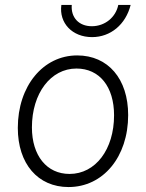

<svg xmlns="http://www.w3.org/2000/svg" viewBox="-20 -740 591 776"><path d="M257 16C397 16 498 -106 498 -275C498 -421 417 -516 292 -516C154 -516 52 -392 52 -223C52 -78 133 16 257 16ZM261 -37C169 -37 109 -111 109 -225C109 -363 185 -463 289 -463C382 -463 441 -390 441 -274C441 -136 366 -37 261 -37ZM352 -590C427 -590 488 -641 508 -720H458C448 -670 404 -634 351 -634C299 -634 266 -669 270 -720H228C218 -647 272 -590 352 -590Z"/></svg>

Font: Uncut Sans Light Italic
Style: Regular
Weight: 300
Italic angle: -11°
Designer: Kasper Nordkvist
Foundry: UNCUT.wtf
Version: Version 1.304;Glyphs 3.2 (3246)